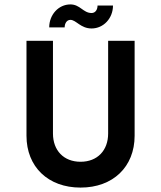

<svg xmlns="http://www.w3.org/2000/svg" viewBox="-20 -835 730 870"><path d="M345 -102C269 -102 220 -153 220 -230V-650H100V-220C100 -79 198 15 345 15C492 15 590 -79 590 -220V-650H470V-230C470 -153 421 -102 345 -102ZM203 -711H273C273 -728 282 -745 299 -745C325 -745 345 -706 395 -706C449 -706 492 -752 492 -810H422C422 -791 412 -776 395 -776C357 -776 343 -815 299 -815C245 -815 203 -768 203 -711Z"/></svg>

Font: Grotesk 03
Style: Bold
Weight: 500
Designer: Frank Adebiaye, contributions by Jérémy Landes, Ariel Martín Pérez
Foundry: Velvetyne Type Foundry
Version: Version 3.000;Glyphs 3.1.2 (3150)